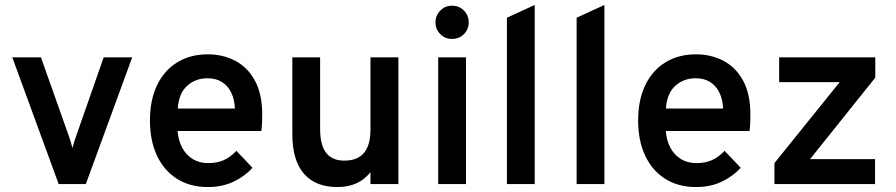

<svg xmlns="http://www.w3.org/2000/svg" viewBox="-20 -742 3612 774"><path d="M216.5 0 29.5 -511H145L257 -195Q261 -183.5 265 -171Q269 -158.5 272 -145.5Q275.5 -158.5 279.2 -170.8Q283 -183 287.5 -195L398 -511H513L326 0Z M818 12Q745.5 12 693 -21.5Q640.5 -55 612.5 -115.2Q584.5 -175.5 584.5 -256Q584.5 -339.5 613.5 -399.2Q642.5 -459 695 -491Q747.5 -523 818 -523Q878.5 -523 928.2 -497Q978 -471 1007.5 -417.2Q1037 -363.5 1037 -280.5Q1037 -267.5 1036.5 -249.8Q1036 -232 1033.5 -214H696Q699 -175 714.8 -146Q730.5 -117 757 -100.8Q783.5 -84.5 819.5 -84.5Q854.5 -84.5 881.5 -96.2Q908.5 -108 933 -134L998 -65.5Q966.5 -31 921.2 -9.5Q876 12 818 12ZM696.5 -304.5H927Q925.5 -341 912.2 -368.5Q899 -396 875 -411.2Q851 -426.5 816.5 -426.5Q768.5 -426.5 734.8 -396.5Q701 -366.5 696.5 -304.5Z M1340 12Q1251.5 12 1205 -42Q1158.5 -96 1158.5 -200V-511H1270.5V-222Q1270.5 -157 1294.8 -125.8Q1319 -94.5 1368 -94.5Q1421.5 -94.5 1447.5 -125.8Q1473.5 -157 1473.5 -220V-511H1586V0H1473.5V-48Q1450 -18 1416.8 -3Q1383.5 12 1340 12Z M1746.5 0V-511H1858.5V0ZM1802 -585Q1774.5 -585 1755 -604.5Q1735.5 -624 1735.5 -651.5Q1735.5 -679.5 1754.8 -699.2Q1774 -719 1802 -719Q1831 -719 1850.2 -699.5Q1869.5 -680 1869.5 -651.5Q1869.5 -623.5 1850 -604.2Q1830.5 -585 1802 -585Z M2023.5 0V-670.5L2135.5 -722V0Z M2304.5 0V-670.5L2416.5 -722V0Z M2786 12Q2713.5 12 2661 -21.5Q2608.5 -55 2580.5 -115.2Q2552.5 -175.5 2552.5 -256Q2552.5 -339.5 2581.5 -399.2Q2610.5 -459 2663 -491Q2715.5 -523 2786 -523Q2846.5 -523 2896.2 -497Q2946 -471 2975.5 -417.2Q3005 -363.5 3005 -280.5Q3005 -267.5 3004.5 -249.8Q3004 -232 3001.5 -214H2664Q2667 -175 2682.8 -146Q2698.5 -117 2725 -100.8Q2751.5 -84.5 2787.5 -84.5Q2822.5 -84.5 2849.5 -96.2Q2876.5 -108 2901 -134L2966 -65.5Q2934.5 -31 2889.2 -9.5Q2844 12 2786 12ZM2664.5 -304.5H2895Q2893.5 -341 2880.2 -368.5Q2867 -396 2843 -411.2Q2819 -426.5 2784.5 -426.5Q2736.5 -426.5 2702.8 -396.5Q2669 -366.5 2664.5 -304.5Z M3102 0V-84.5L3365 -411H3121V-511H3508.5V-429L3245.5 -100.5H3507.5V0Z"/></svg>

Font: Overpass SemiBold
Style: Regular
Weight: 600
Designer: Delve Withrington, Dave Bailey, Thomas Jockin
Foundry: Delve Fonts LLC
Version: Version 4.000